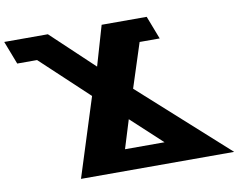

<svg xmlns="http://www.w3.org/2000/svg" viewBox="-316 -947 1384 1069"><g transform="rotate(-10 376.5 -412.5)"><path d="M924.5 0 431.4 -444 512.3 -694H625.8L575.4 -825H320.7L255.3 -600L16.7 -825H-230L-179.6 -694H-67.5L199.4 -444L58.5 0ZM552 -120H328.5L378.2 -281Z"/></g></svg>

Font: Hussar
Style: BdOpOblFour
Weight: 700
Foundry: Cannot Into Space Fonts
Version: Version 2.00